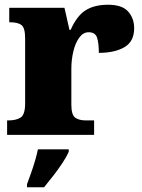

<svg xmlns="http://www.w3.org/2000/svg" viewBox="-20 -569 601 810"><path d="M10 0V-61H15Q49 -61 67.5 -73.5Q86 -86 86 -133V-407Q86 -451 71 -463Q56 -475 23 -475H19V-536H252L273 -443H278Q304 -502 341 -525.5Q378 -549 436 -549Q495 -549 520.5 -520.5Q546 -492 546 -450Q546 -394 505 -370Q464 -346 397 -346Q397 -387 389.5 -410Q382 -433 354 -433Q331 -433 314.5 -410.5Q298 -388 289.5 -352.5Q281 -317 281 -278V-128Q281 -84 297.5 -72.5Q314 -61 342 -61H377V0ZM94 208Q101 189 110.5 162.5Q120 136 128 108.5Q136 81 140 61H270V71Q261 92 243.5 118.5Q226 145 205 172Q184 199 166 221H94Z"/></svg>

Font: Noto Serif Devanagari Black
Style: Regular
Weight: 900
Designer: Universal Thirst, Indian Type Foundry and the Monotype Design Team
Foundry: Monotype Imaging Inc.
Version: Version 2.004; ttfautohint (v1.8.4.7-5d5b)